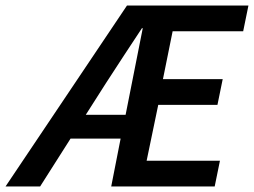

<svg xmlns="http://www.w3.org/2000/svg" viewBox="-54 -674 918 694"><path d="M328 -372C372 -440 414 -504 459 -572H462L400 -259H256ZM-34 0H91L201 -173H382L348 0H722L741 -93H476L518 -295H732L751 -388H535L570 -561H825L844 -654H405Z"/></svg>

Font: Source Sans Pro Semibold
Style: Italic
Weight: 600
Italic angle: -11°
Designer: Paul D. Hunt
Foundry: Adobe Systems Incorporated
Version: Version 3.006;hotconv 1.0.111;makeotfexe 2.5.65597